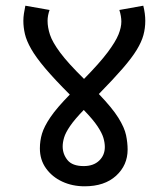

<svg xmlns="http://www.w3.org/2000/svg" viewBox="-20 -652 591 674"><path d="M428 -127Q428 -72 387.5 -35Q347 2 277 2Q234 2 198.5 -14.5Q163 -31 141.5 -61Q120 -91 120 -131Q120 -158 127.5 -183Q135 -208 157 -240.5Q179 -273 225 -320Q171 -374 138.5 -412.5Q106 -451 89.5 -480Q73 -509 67.5 -532.5Q62 -556 62 -579Q62 -591 64 -604.5Q66 -618 69 -632L154 -617Q147 -597 147 -579Q147 -556 155.5 -530Q164 -504 191.5 -467Q219 -430 275 -375Q330 -431 358 -468.5Q386 -506 396 -531Q406 -556 406 -576Q406 -595 399 -617L483 -632Q490 -604 490 -579Q490 -553 483.5 -529Q477 -505 460 -477Q443 -449 410.5 -411.5Q378 -374 327 -322Q374 -273 395.5 -238.5Q417 -204 422.5 -177.5Q428 -151 428 -127ZM200 -138Q200 -111 217 -90Q234 -69 274 -69Q308 -69 328 -88Q348 -107 348 -136Q348 -151 343 -168Q338 -185 322.5 -208.5Q307 -232 274 -266Q242 -233 226 -209.5Q210 -186 205 -169Q200 -152 200 -138Z"/></svg>

Font: TSCustom
Style: Regular
Weight: 400
Designer: Monotype Design Team
Foundry: Monotype Imaging Inc.
Version: Version 2.004; ttfautohint (v1.8.3) -l 8 -r 50 -G 200 -x 14 